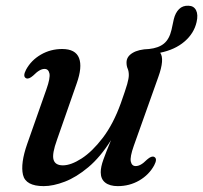

<svg xmlns="http://www.w3.org/2000/svg" viewBox="-20 -639 709 670"><path d="M518 -91.5Q530.5 -85.5 518 -62Q500 -29 466 -9.2Q432 10.5 391 10.5Q363 10.5 347.2 -1.8Q331.5 -14 331.5 -38Q331.5 -56.5 340.8 -82.2Q350 -108 367.5 -150Q330 -90.5 288.2 -55.5Q246.5 -20.5 206 -5Q165.5 10.5 132.5 10.5Q69.5 10.5 60.2 -29Q51 -68.5 75 -137L142 -327.5Q156 -367 152.5 -382.8Q149 -398.5 135.5 -398.5Q127 -398.5 117.8 -393.2Q108.5 -388 95.5 -375Q80 -361.5 71 -366Q58.5 -372 71 -396Q89 -429 122.8 -448.5Q156.5 -468 197 -468Q243.5 -468 255.8 -436.5Q268 -405 247.5 -347.5L179 -151.5Q161 -102 166.8 -82Q172.5 -62 199.5 -62Q227.5 -62 264.8 -86Q302 -110 338.8 -158.2Q375.5 -206.5 401.5 -278.5Q418 -325 423.8 -345.2Q429.5 -365.5 429.5 -377Q429.5 -390.5 425.5 -399.5Q421.5 -408.5 421.5 -421Q421.5 -441.5 442.5 -454.2Q463.5 -467 500 -468Q533.5 -471.5 552.2 -487Q571 -502.5 578.5 -535L586.5 -572Q592 -594.5 604.8 -607.2Q617.5 -620 638 -619Q656.5 -618.5 664.2 -603.2Q672 -588 666 -562Q657 -522.5 623.8 -494Q590.5 -465.5 539 -455Q555 -433 532.5 -370.5L447 -130.5Q433 -91 436.5 -75.2Q440 -59.5 453.5 -59.5Q462 -59.5 471.2 -64.5Q480.5 -69.5 493.5 -82.5Q509 -96 518 -91.5Z"/></svg>

Font: Fraunces 9pt
Style: Italic
Weight: 400
Italic angle: -16°
Version: Version 1.000;[b76b70a41]